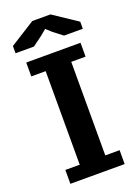

<svg xmlns="http://www.w3.org/2000/svg" viewBox="-160 -918 708 985"><g transform="rotate(-20 194.5 -426.0)"><path d="M11.2 0ZM125 -586.4H46.4V-662.1H342.8V-586.4H264.6V-75.7H342.8V0H46.4V-75.7H125ZM148.4 -851.6H247.6L378.4 -764.2V-725.6H275.9L227.1 -763.2L196.3 -791L164.1 -764.2L111.8 -725.6H11.2V-765.1Z"/></g></svg>

Font: PT Astra Sans
Style: Bold
Weight: 700
Designer: A.Korolkova, I. Chaeva
Foundry: ParaType Ltd
Version: Version 1.001; ttfautohint (v1.6)